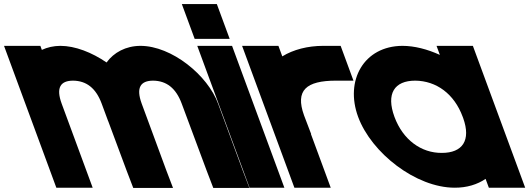

<svg xmlns="http://www.w3.org/2000/svg" viewBox="-234 -852 2586 938"><path d="M286.6 -546.8C322 -595.5 380 -627.5 451.9 -628C604.9 -628 781.4 -484 831.7 -345L951.5 -20L984.2 66H807.9L775.4 -19L654 -345C625.3 -423 578.2 -457 514.6 -458C451.8 -458 430.1 -423.5 457.9 -346.7L458.5 -345L489.9 -260L578.4 -20L611.2 66H416.9L384.4 -19L294.7 -260H294.4L263 -345C234.3 -423 187.2 -457 123.6 -458C60.4 -458 38.8 -423 67.5 -345L98.9 -260L187.4 -20L218.7 65H41.2L9.9 -20L-78.6 -260L-110 -345L-183 -543L-214.3 -628H-36.8L-29.6 -608.3C-3 -620.7 27.4 -627.8 60.9 -628C133.4 -628 215.2 -595.7 286.6 -546.8Z M802.1 -662H717.1L654.4 -832H739.4H740.4H825.4L888.1 -662H803.1ZM761 -543 729.7 -628H899.7L931 -543L1123.9 -20L1155.2 65H985.2L953.9 -20Z M1145.1 -576.6C1199 -609.8 1270 -628 1345.2 -628H1430.2L1492.8 -458H1407.8C1261.4 -458 1207.5 -410.5 1251.2 -288.9L1253.4 -283L1286.2 -197H1285.1L1350.4 -20L1381.7 65H1204.2L1172.9 -20L1076.6 -281C1076.2 -282.2 1075.7 -283.4 1075.3 -284.6L980 -543L948.7 -628H1126.2Z M1515.6 -281C1450 -459 1543.7 -627 1731.9 -628C1790.6 -628 1853.8 -611.6 1914.9 -583.8L1898.7 -628H2076.2L2107.5 -543L2202.8 -284.5L2204.1 -281L2300.4 -20L2331.7 65H2154.2L2138.3 21.9C2097.8 49.3 2046.7 65.3 1987.5 65C1797.7 65 1580.5 -105 1515.6 -281ZM1693.1 -281C1734.4 -169 1823.9 -104 1924.8 -105C2025.4 -105 2068 -165.8 2028.8 -275.2L2026.6 -281C1985 -394 1897.3 -457 1794.6 -458C1692.2 -458 1651.5 -394 1693.1 -281Z"/></svg>

Font: Nordica Plus
Style: NordicaClassicBkExtOpObl
Weight: 900
Version: Version 1.01